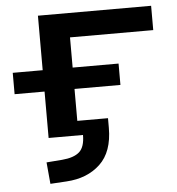

<svg xmlns="http://www.w3.org/2000/svg" viewBox="-50 -545 720 779"><g transform="rotate(-5 309.5 -156.0)"><path d="M124 186 116 98 180 93Q228 89 250.5 69Q273 49 273 0H133V-189H11V-276H133V-498H594V-399H255V-276H442V-189H255V-59H380V-20Q380 78 327.5 127.5Q275 177 190 182Z"/></g></svg>

Font: Nunito Sans 7pt Expanded SemiBold
Style: Regular
Weight: 600
Width: 7
Designer: Vernon Adams
Foundry: Vernon Adams
Version: Version 3.101;gftools[0.9.27]